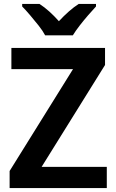

<svg xmlns="http://www.w3.org/2000/svg" viewBox="-20 -958 591 978"><path d="M524 0H29V-87L352 -606H38V-714H515V-627L192 -108H524ZM469 -925Q452 -907 429.5 -881Q407 -855 386 -828Q365 -801 351 -778H210Q198 -801 176.5 -828Q155 -855 133 -881Q111 -907 93 -925V-938H181Q206 -922 231 -899.5Q256 -877 280 -850Q305 -877 330.5 -899.5Q356 -922 381 -938H469Z"/></svg>

Font: Noto Sans Display SemiBold
Style: Regular
Weight: 600
Designer: Monotype Design Team
Foundry: Monotype Imaging Inc.
Version: Version 2.003